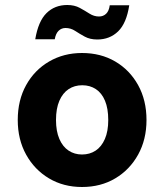

<svg xmlns="http://www.w3.org/2000/svg" viewBox="-20 -736 657 768"><path d="M308 12Q234 12 176 -22.5Q118 -57 84.5 -117.5Q51 -178 51 -256Q51 -335 84.5 -395.5Q118 -456 176.5 -490Q235 -524 308 -524Q383 -524 441 -490Q499 -456 532.5 -395.5Q566 -335 566 -256Q566 -178 532.5 -117.5Q499 -57 441 -22.5Q383 12 308 12ZM308 -118Q339 -118 362.5 -133.5Q386 -149 399.5 -180Q413 -211 413 -256Q413 -302 400 -333Q387 -364 363.5 -379.5Q340 -395 309 -395Q278 -395 254.5 -379.5Q231 -364 217.5 -333Q204 -302 204 -256Q204 -211 217.5 -180Q231 -149 254.5 -133.5Q278 -118 308 -118ZM369 -578Q340 -578 319 -589.5Q298 -601 280.5 -612.5Q263 -624 242 -624Q226 -624 214.5 -613Q203 -602 199 -579H121Q133 -651 166 -683.5Q199 -716 249 -716Q278 -716 299 -704.5Q320 -693 338 -681.5Q356 -670 376 -670Q393 -670 404.5 -681Q416 -692 419 -715H497Q486 -643 452.5 -610.5Q419 -578 369 -578Z"/></svg>

Font: DM Sans 12pt Black
Style: Regular
Weight: 900
Version: Version 4.004;gftools[0.9.30]